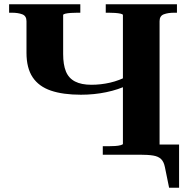

<svg xmlns="http://www.w3.org/2000/svg" viewBox="-20 -730 891 906"><path d="M362 -283Q277 -283 220 -302.5Q163 -322 134 -365.5Q105 -409 105 -481V-630Q105 -655 85 -662.5Q65 -670 36 -670H23V-710H359V-670H346Q331 -670 315 -669Q299 -668 288.5 -665.5Q278 -663 278 -659V-475Q278 -425 291 -393Q304 -361 334 -345.5Q364 -330 411 -330Q456 -330 499.5 -340Q543 -350 584 -372V-329Q539 -307 481.5 -295Q424 -283 362 -283ZM465 0V-40H491Q507 -40 523 -41Q539 -42 549.5 -45Q560 -48 560 -51V-659Q560 -663 549 -665.5Q538 -668 522.5 -669Q507 -670 492 -670H479V-710H815V-670H802Q773 -670 753 -662.5Q733 -655 733 -630V0ZM639 0H568V-48H825V156H778L758 58Q753 33 740 20.5Q727 8 703 4Q679 0 639 0Z"/></svg>

Font: Roboto Serif 120pt Expanded SemiBold
Style: Regular
Weight: 600
Width: 7
Designer: Greg Gazdowicz
Foundry: Commercial Type
Version: Version 1.008